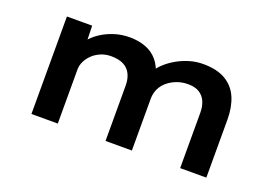

<svg xmlns="http://www.w3.org/2000/svg" viewBox="-81 -759 1392 979"><g transform="rotate(20 615.5 -269.5)"><path d="M143 0V-529H280L283 -406L251 -413Q264 -436 285.5 -458.5Q307 -481 337 -499Q367 -517 403.5 -528Q440 -539 482 -539Q529 -539 568 -524.5Q607 -510 633.5 -478.5Q660 -447 672 -396L639 -400L647 -416Q661 -439 684.5 -460.5Q708 -482 738.5 -499.5Q769 -517 805 -528Q841 -539 880 -539Q956 -539 1003 -510.5Q1050 -482 1071 -431.5Q1092 -381 1092 -315V0H950V-300Q950 -335 938.5 -361Q927 -387 903.5 -401.5Q880 -416 843 -416Q810 -416 782 -405.5Q754 -395 732.5 -377Q711 -359 699.5 -334.5Q688 -310 688 -282V0H545V-301Q545 -335 532.5 -361.5Q520 -388 493.5 -402Q467 -416 425 -416Q395 -416 369 -405Q343 -394 324.5 -376Q306 -358 296 -336.5Q286 -315 286 -295V0Z"/></g></svg>

Font: Lexend Giga SemiBold
Style: Regular
Weight: 600
Designer: Bonnie Shaver-Troup, Thomas Jockin
Foundry: Lexend
Version: Version 1.007